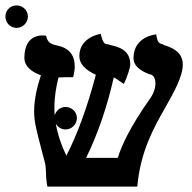

<svg xmlns="http://www.w3.org/2000/svg" viewBox="-76 -689 708 709"><path d="M599 -451C599 -501 551 -516 528 -523C527 -523 526 -524 526 -524H528C527 -525 525 -526 519 -527C512 -530 505 -532 501 -562C501 -562 417 -556 417 -474C417 -449 437 -429 478 -414C478 -415 478 -415 478 -415C478 -415 478 -415 478 -415C484 -413 498 -408 498 -381C498 -363 491 -342 476 -322C407 -224 373 -153 359 -106H242C287 -198 321 -300 344 -403C349 -401 354 -398 381 -379C392 -399 405 -439 405 -451C405 -505 362 -516 330 -523C328 -524 327 -524 325 -525C323 -525 320 -526 317 -526C311 -528 304 -529 296 -564C296 -564 217 -553 217 -482C217 -454 238 -431 278 -413C246 -292 209 -191 169 -114C151 -152 137 -191 130 -233C137 -220 150 -211 166 -211C189 -211 208 -230 208 -253C208 -276 189 -294 166 -294C147 -294 131 -281 126 -263C125 -273 125 -283 125 -293C125 -334 132 -371 140 -403H141C150 -404 179 -404 194 -404C197 -413 200 -433 200 -443C200 -486 179 -512 135 -521C107 -527 100 -534 94 -557C94 -557 14 -574 14 -475C14 -447 36 -425 75 -411C62 -371 50 -324 50 -277C50 -236 62 -197 75 -145C80 -127 84 -109 90 -88C93 -77 93 -64 94 -49C94 -36 95 -21 99 0H431C442 -129 493 -220 535 -293C568 -352 599 -407 599 -451ZM-56 -628C-56 -605 -38 -586 -15 -586C8 -586 27 -605 27 -628C27 -651 8 -669 -15 -669C-38 -669 -56 -651 -56 -628Z"/></svg>

Font: Libertinus Serif Semibold
Style: Regular
Weight: 600
Designer: Philipp H. Poll, Khaled Hosny
Foundry: Caleb Maclennan
Version: Version 7.050;RELEASE